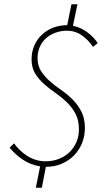

<svg xmlns="http://www.w3.org/2000/svg" viewBox="-20 -770 496 900"><path d="M148 110 168 10Q120 2 83.5 -24Q47 -50 25 -78L46 -98Q57 -82 72.5 -67Q88 -52 106.5 -40Q125 -28 147 -21Q169 -14 194 -14Q227 -14 255.5 -25Q284 -36 305 -56Q326 -76 338 -103.5Q350 -131 350 -164Q350 -207 333.5 -237.5Q317 -268 292.5 -291.5Q268 -315 239 -335Q210 -355 185.5 -377Q161 -399 144.5 -426Q128 -453 128 -492Q128 -526 140.5 -555.5Q153 -585 175.5 -606.5Q198 -628 228.5 -640Q259 -652 295 -652L315 -750H343L322 -649Q358 -642 389 -619Q420 -596 438 -568L416 -550Q395 -582 364 -604Q333 -626 294 -626Q265 -626 239.5 -616.5Q214 -607 195.5 -590.5Q177 -574 166.5 -550Q156 -526 156 -498Q156 -462 172.5 -436.5Q189 -411 213.5 -389.5Q238 -368 267 -348Q296 -328 320.5 -303.5Q345 -279 361.5 -247Q378 -215 378 -170Q378 -132 364.5 -99Q351 -66 327 -41.5Q303 -17 269.5 -2.5Q236 12 195 12L176 110Z"/></svg>

Font: TypoPRO Source Sans Pro
Style: Italic
Weight: 200
Italic angle: -11°
Designer: Paul D. Hunt
Foundry: Adobe Systems Incorporated
Version: Version 1.075;PS 2.000;hotconv 1.0.86;makeotf.lib2.5.63406